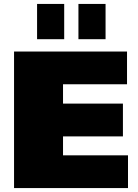

<svg xmlns="http://www.w3.org/2000/svg" viewBox="-20 -964 705 984"><path d="M248 -168H636V0H52V-700H631V-532H248L303 -661V-342L248 -433H610V-265H248L303 -356V-39ZM309 -944V-763H170V-944ZM521 -944V-763H382V-944Z"/></svg>

Font: Pathway Extreme 8pt Thin 12pt Black
Style: Regular
Weight: 900
Version: Version 1.001;gftools[0.9.26]